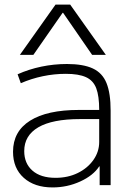

<svg xmlns="http://www.w3.org/2000/svg" viewBox="-20 -810 577 840"><path d="M210 10Q131 10 84 -32Q37 -74 37 -146Q37 -235 111.5 -282Q186 -329 325 -329H414Q414 -390 401 -424Q388 -458 356 -472.5Q324 -487 268 -487Q217 -487 167 -476.5Q117 -466 71 -446L57 -485Q106 -507 161 -518.5Q216 -530 273 -530Q344 -530 386 -510.5Q428 -491 446 -446.5Q464 -402 464 -326V0H416V-82H414Q388 -42 331 -16Q274 10 210 10ZM223 -32Q277 -32 320 -53Q363 -74 388.5 -110Q414 -146 414 -189V-289H330Q209 -289 147.5 -253Q86 -217 86 -149Q86 -95 122 -63.5Q158 -32 223 -32ZM67 -570 223 -790H287L443 -570H383L256 -754H254L126 -570Z"/></svg>

Font: M PLUS 1 Thin Light
Style: Regular
Weight: 300
Version: Version 1.001